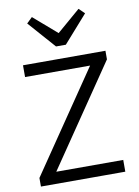

<svg xmlns="http://www.w3.org/2000/svg" viewBox="-101 -1012 779 1078"><g transform="rotate(-10 288.5 -473.0)"><path d="M43 -49 445 -639H532L130 -49ZM43 0V-49L106 -67H524V0ZM62 -621V-688H532V-639L468 -621ZM424 -946 456 -915 319 -760H263L126 -915L158 -946L314 -811H267Z"/></g></svg>

Font: Outfit Thin Light
Style: Regular
Weight: 300
Version: Version 1.100;gftools[0.9.27]